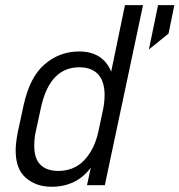

<svg xmlns="http://www.w3.org/2000/svg" viewBox="-20 -710 688 736"><path d="M40 -133.8Q40 -160.2 47.9 -202.1L70.3 -305.7Q93.8 -414.1 150.4 -462.9Q208 -512.7 283.2 -512.7Q374 -512.7 406.2 -435.5L459 -690.4H528.3L381.8 0H313.5L328.1 -67.4Q273.4 5.9 177.7 5.9Q118.2 5.9 79.1 -28.3Q40 -61.5 40 -133.8ZM357.4 -207 376 -294.9Q380.9 -321.3 380.9 -345.7Q380.9 -396.5 357.4 -423.8Q332 -452.1 284.2 -452.1Q171.9 -452.1 137.7 -300.8L117.2 -206.1Q111.3 -181.6 111.3 -150.4Q111.3 -56.6 202.1 -54.7Q264.6 -54.7 303.7 -96.7Q342.8 -138.7 357.4 -207ZM585.9 -690.4H648.4L626 -581.1L550.8 -520.5Z"/></svg>

Font: Dinish
Style: Italic
Weight: 400
Italic angle: -12°
Designer: Bert Driehuis
Foundry: Playbeing
Version: Version 3.002; git-62d0f29-release